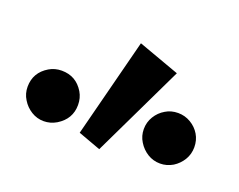

<svg xmlns="http://www.w3.org/2000/svg" viewBox="-61 -991 623 501"><g transform="rotate(20 250.0 -740.5)"><path d="M371.1 -847.7 248.5 -592.3 186 -615.2 256.3 -889.2ZM86.9 -751.5Q127 -751.5 147.9 -716.8Q157.2 -701.2 157.2 -681.6Q157.2 -642.6 122.1 -621.1Q105.5 -611.3 86.9 -611.3Q68.4 -611.3 52.5 -621.1Q36.6 -630.9 26.9 -647Q17.1 -662.6 17.1 -681.6Q17.1 -721.2 52.2 -742.2Q67.9 -751.5 86.9 -751.5ZM410.2 -751.5Q429.2 -751.5 445.3 -741.9Q461.4 -732.4 470.7 -716.8Q480 -701.2 480 -681.6Q480 -662.6 470.5 -646.7Q460.9 -630.9 445.3 -621.1Q428.7 -611.3 410.2 -611.3Q391.1 -611.3 375.2 -621.1Q359.4 -630.9 349.6 -647Q339.8 -662.6 339.8 -681.6Q339.8 -700.7 349.6 -716.8Q359.4 -732.9 375.5 -742.2Q390.6 -751.5 410.2 -751.5Z"/></g></svg>

Font: BIZ UDPMincho
Style: Bold
Weight: 700
Designer: TypeBank Co., Ltd.
Foundry: Morisawa Inc.
Version: Version 1.06